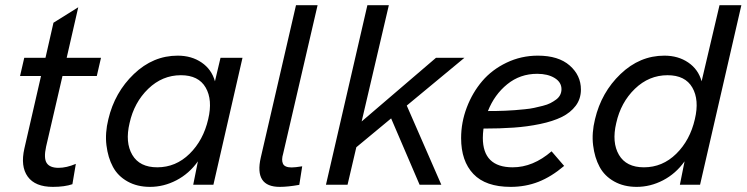

<svg xmlns="http://www.w3.org/2000/svg" viewBox="-20 -710 2870 738"><path d="M183.1 8.3Q115.2 8.3 86.7 -31Q58.1 -70.3 73.7 -139.2L137.7 -418H57.1L73.2 -487.8H154.8L185.5 -622.6L280.8 -682.1L236.3 -487.8H368.2L352.1 -418H220.2L157.2 -146.5Q147.5 -102.1 159.4 -83.5Q171.4 -64.9 205.1 -64.9Q235.4 -64.9 271.5 -80.1L258.3 -2Q228.5 8.3 183.1 8.3Z M556.6 8.3Q507.3 8.3 470.2 -12.5Q433.1 -33.2 414.1 -68.6Q395 -104 389.2 -151.4Q383.3 -198.7 396.5 -252Q420.9 -355 494.6 -425.5Q568.4 -496.1 663.1 -496.1Q716.3 -496.1 754.9 -469.7Q793.5 -443.4 806.2 -397.5L827.6 -487.8H912.1L800.3 0H722.7L740.7 -89.8Q707 -42.5 658.2 -17.1Q609.4 8.3 556.6 8.3ZM584.5 -66.9Q655.8 -66.9 708.7 -118.9Q761.7 -170.9 780.3 -252Q797.9 -326.2 770.5 -373.5Q743.2 -420.9 675.3 -420.9Q604 -420.9 549.8 -368.7Q495.6 -316.4 478 -236.8Q460.4 -162.6 488.5 -114.7Q516.6 -66.9 584.5 -66.9Z M1055.2 8.3Q956.5 8.3 982.4 -104.5L1117.7 -689.9H1200.7L1068.4 -119.6Q1061 -95.2 1067.6 -80.8Q1074.2 -66.4 1101.1 -66.4Q1114.3 -66.4 1141.6 -70.8L1130.4 0.5Q1086.9 8.3 1055.2 8.3Z M1765.1 -487.8 1543.5 -304.2 1676.3 0H1592.8L1483.4 -254.9L1349.6 -144L1315.9 0H1232.9L1392.1 -689.9H1474.6L1370.1 -243.2L1655.8 -487.8Z M2212.9 -365.7Q2212.9 -330.1 2192.9 -303.5Q2172.9 -276.9 2139.2 -260.3Q2105.5 -243.7 2056.2 -233.4Q2006.8 -223.1 1954.6 -219.5Q1902.3 -215.8 1838.4 -215.8Q1835.9 -195.3 1835.9 -180.2Q1835.9 -66.9 1950.7 -66.9Q2028.8 -66.9 2100.1 -128.4L2148.4 -72.3Q2099.6 -30.8 2049.8 -11.2Q2000 8.3 1942.9 8.3Q1846.7 8.3 1799.6 -41.3Q1752.4 -90.8 1752.4 -179.2Q1752.4 -239.7 1774.2 -296.9Q1795.9 -354 1833.5 -398.2Q1871.1 -442.4 1927.2 -469.2Q1983.4 -496.1 2047.4 -496.1Q2126.5 -496.1 2169.7 -458.3Q2212.9 -420.4 2212.9 -365.7ZM2044.9 -426.3Q1979 -426.3 1929.7 -386.2Q1880.4 -346.2 1855.5 -283.2Q1875 -283.2 1887 -283.4Q1898.9 -283.7 1921.4 -284.4Q1943.8 -285.2 1959.2 -286.6Q1974.6 -288.1 1996.3 -290Q2018.1 -292 2033.2 -295.4Q2048.3 -298.8 2066.2 -303.2Q2084 -307.6 2095.7 -313.7Q2107.4 -319.8 2117.7 -327.4Q2127.9 -335 2133.1 -345.2Q2138.2 -355.5 2138.2 -367.2Q2138.2 -394 2111.8 -410.2Q2085.4 -426.3 2044.9 -426.3Z M2427.2 8.3Q2377.9 8.3 2340.8 -12.5Q2303.7 -33.2 2284.7 -68.6Q2265.6 -104 2259.8 -151.4Q2253.9 -198.7 2267.1 -252Q2291.5 -355 2365.2 -425.5Q2439 -496.1 2533.7 -496.1Q2586.9 -496.1 2625.5 -469.7Q2664.1 -443.4 2676.8 -397.5L2745.6 -689.9H2829.6L2670.9 0H2593.3L2611.3 -89.8Q2577.6 -42.5 2528.8 -17.1Q2480 8.3 2427.2 8.3ZM2455.1 -66.9Q2526.4 -66.9 2579.3 -118.9Q2632.3 -170.9 2650.9 -252Q2668.5 -326.2 2641.1 -373.5Q2613.8 -420.9 2545.9 -420.9Q2474.6 -420.9 2420.4 -368.7Q2366.2 -316.4 2348.6 -236.8Q2331.1 -162.6 2359.1 -114.7Q2387.2 -66.9 2455.1 -66.9Z"/></svg>

Font: HK Grotesk Medium Legacy Italic
Style: Regular
Weight: 500
Italic angle: -13°
Designer: Alfredo Marco Pradil
Foundry: Hanken Design Co.
Version: Version 2.022;PS 002.022;hotconv 1.0.88;makeotf.lib2.5.64775